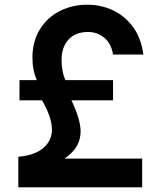

<svg xmlns="http://www.w3.org/2000/svg" viewBox="-20 -797 680 817"><path d="M58 -130Q128 -136 164.5 -167.5Q201 -199 201 -245Q201 -297 159 -370H63V-456H137Q118 -497 118 -552Q118 -620 149 -671Q180 -722 233.5 -749.5Q287 -777 352 -777Q410 -777 461 -753Q512 -729 546.5 -681.5Q581 -634 590 -565H461Q453 -613 423 -637Q393 -661 355 -661Q301 -661 271.5 -628.5Q242 -596 242 -543Q242 -493 258 -456H461V-370H284Q323 -288 323 -238Q323 -205 307.5 -176.5Q292 -148 254 -122H585V0H58Z"/></svg>

Font: Open Sauce One
Style: Bold
Weight: 700
Designer: Alfredo Marco Pradil
Foundry: Creative Sauce Fz LLC
Version: Version 1.477